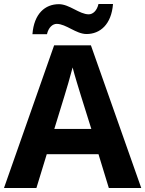

<svg xmlns="http://www.w3.org/2000/svg" viewBox="-20 -945 730 965"><path d="M143 -773H216C224 -808 245 -825 265 -825C312 -825 362 -774 415 -774C483 -774 540 -822 548 -925H475C467 -890 446 -873 426 -873C379 -873 329 -924 276 -924C207 -924 151 -877 143 -773ZM527 0H690L437 -717H252L0 0H163L215 -170H475ZM387 -463 439 -297H253L304 -463C311 -485 335 -566 345 -606C355 -566 377 -496 387 -463Z"/></svg>

Font: Noto Sans Bassa Vah
Style: Bold
Weight: 700
Designer: Monotype Design Team
Foundry: Monotype Imaging Inc.
Version: Version 2.002